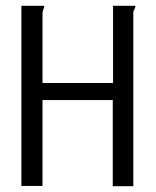

<svg xmlns="http://www.w3.org/2000/svg" viewBox="-20 -643 540 664"><path d="M54 -623H132Q133 -622 133 -620Q133 -617 130.5 -612Q128 -607 127 -599V-356H371V-623H447Q448 -622 448 -620Q448 -616 445 -611.5Q442 -607 441 -601V1H370V-297H127V0H54Z"/></svg>

Font: InconsolataGo
Style: Regular
Weight: 400
Designer: Raph Levien, Kirill Tkachev
Foundry: Cyreal
Version: Version 1.013